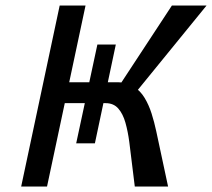

<svg xmlns="http://www.w3.org/2000/svg" viewBox="-20 -678 771 698"><path d="M470 0 450 -162Q445 -200 436 -232Q427 -264 410 -283.5Q393 -303 364 -303H201L217 -379H409Q442 -379 466 -363.5Q490 -348 505.5 -322.5Q521 -297 531 -265.5Q541 -234 548 -201L591 0ZM57 0 197 -658H291L151 0ZM389 -329 605 -658H731L463 -329ZM325 -157H257L334 -516H401Z"/></svg>

Font: Ysabeau Infant SemiBold
Style: Italic
Weight: 600
Italic angle: -12°
Designer: Christian Thalmann (Catharsis Fonts)
Version: Version 2.002; featfreeze: ss01,ss02,lnum